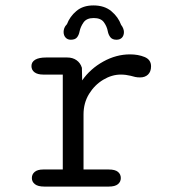

<svg xmlns="http://www.w3.org/2000/svg" viewBox="-20 -688 659 708"><path d="M288 -63H381Q404.5 -63 415 -54.2Q425.5 -45.5 425.5 -31.5Q425.5 -17.5 414.8 -8.8Q404 0 381 0H143.5Q120 0 108.8 -8.8Q97.5 -17.5 97.5 -31.5Q97.5 -45.5 108 -54.2Q118.5 -63 139.5 -63H211.5V-413H139.5Q118.5 -413 107.2 -421.5Q96 -430 96 -444.5Q96 -459.5 109.8 -467.8Q123.5 -476 150 -476H228Q248 -476 262.2 -466Q276.5 -456 282 -438L283 -391.5Q313 -434.5 360.8 -461Q408.5 -487.5 459.5 -487.5Q489.5 -487.5 513.2 -477.8Q537 -468 537 -443.5Q537 -424 526 -413.2Q515 -402.5 496.5 -402.5Q486.5 -402.5 478.5 -404.2Q470.5 -406 462 -408.5Q453.5 -410.5 444.2 -411.8Q435 -413 425.5 -413Q392.5 -413 360.8 -394Q329 -375 308.5 -341.8Q288 -308.5 288 -266ZM409.5 -541.5Q394.5 -541.5 387.2 -550.5Q380 -559.5 377.5 -572.5Q374.5 -590 363.2 -605.8Q352 -621.5 325.5 -621.5Q299.5 -621.5 288.2 -605.5Q277 -589.5 273.5 -572.5Q271 -559 264 -550.2Q257 -541.5 241 -541.5Q229 -541.5 221.8 -549.5Q214.5 -557.5 214.5 -570.5Q214.5 -577 217.2 -584.5Q220 -592 227 -599Q237.5 -627 261.8 -647.5Q286 -668 324.5 -668Q365 -668 390.5 -646.8Q416 -625.5 426.5 -596.5Q432 -589.5 434.5 -582.5Q437 -575.5 437 -570Q437 -557 429.8 -549.2Q422.5 -541.5 409.5 -541.5Z"/></svg>

Font: Sono Monospace
Style: Regular
Weight: 400
Designer: Tyler Finck
Foundry: Tyler Finck
Version: Version 2.112